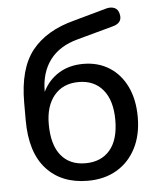

<svg xmlns="http://www.w3.org/2000/svg" viewBox="-52 -760 677 815"><g transform="rotate(-5 286.5 -353.0)"><path d="M286 -66Q353 -66 390.5 -110Q428 -154 428 -238Q428 -321 390.5 -366.5Q353 -412 287 -412Q220 -412 182.5 -367Q145 -322 145 -245Q145 -157 182 -111.5Q219 -66 286 -66ZM290 9Q178 9 113.5 -62Q49 -133 49 -270V-344Q49 -490 110 -566.5Q171 -643 292 -674L432 -713Q452 -718 467 -711Q482 -704 486 -684Q495 -645 449 -634L299 -593Q220 -572 180 -518.5Q140 -465 140 -385V-383Q163 -431 207.5 -459Q252 -487 313 -487Q376 -487 423.5 -457Q471 -427 497.5 -372Q524 -317 524 -242Q524 -166 495 -109.5Q466 -53 413.5 -22Q361 9 290 9Z"/></g></svg>

Font: Chiron GoRound TC
Style: Regular
Weight: 400
Designer: Ryoko NISHIZUKA 西塚涼子 (kana, bopomofo & ideographs); Paul D. Hunt (Latin, Greek & Cyrillic); Sandoll Communications 산돌커뮤니
Foundry: Adobe
Version: Version 1.000;hotconv 1.1.1;makeotfexe 2.6.0